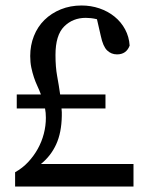

<svg xmlns="http://www.w3.org/2000/svg" viewBox="-20 -679 540 699"><path d="M41 -284V-335H129Q123 -351 116 -366Q109 -381 103.5 -397.5Q98 -414 94 -433Q90 -452 90 -475Q90 -514 103.5 -548Q117 -582 142 -606.5Q167 -631 201.5 -645Q236 -659 277 -659Q311 -659 342 -648.5Q373 -638 397 -618.5Q421 -599 435.5 -572Q450 -545 452 -513Q440 -481 406 -481Q385 -481 370 -495.5Q355 -510 347 -548L333 -609Q321 -612 310.5 -613Q300 -614 292 -614Q245 -614 213.5 -582.5Q182 -551 182 -479Q182 -435 188 -402.5Q194 -370 199 -335H364V-284H204Q205 -277 205 -270.5Q205 -264 205 -257Q204 -196 184.5 -153.5Q165 -111 129 -82H466V0H35V-52Q62 -67 82.5 -89Q103 -111 117.5 -137Q132 -163 139.5 -192Q147 -221 147 -250Q147 -269 144 -284Z"/></svg>

Font: Source Serif Pro
Style: Regular
Weight: 400
Designer: Frank Grießhammer
Foundry: Adobe Systems Incorporated
Version: Version 2.000;PS 1.000;hotconv 16.6.51;makeotf.lib2.5.65220